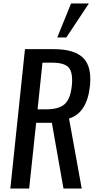

<svg xmlns="http://www.w3.org/2000/svg" viewBox="-20 -1095 558 1115"><path d="M312.5 -877.4 392.6 -1074.7H496.1L365.2 -877.4ZM40 0 125 -809.6H290.5Q411.6 -809.6 462.9 -758.8Q504.4 -717.8 504.4 -635.7Q504.4 -617.2 502.4 -596.2Q485.4 -438.5 380.9 -406.7L454.6 0H348.6L281.2 -381.8H189.9L149.4 0ZM198.2 -460H246.6Q320.8 -460 354.7 -489.5Q388.7 -519 397 -596.2Q398.9 -614.3 398.9 -629.9Q398.9 -677.7 380.9 -700.7Q356.9 -731 281.7 -731H226.6Z"/></svg>

Font: Oswald
Style: Regular
Weight: 400
Designer: Vernon Adams
Foundry: Vernon Adams
Version: 3.0; ttfautohint (v0.94.23-7a4d-dirty) -l 8 -r 50 -G 200 -x 